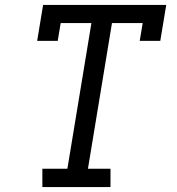

<svg xmlns="http://www.w3.org/2000/svg" viewBox="-20 -755 715 775"><path d="M151 0V-74H252L349 -662H225L213 -590H130L154 -735H651L627 -590H544L556 -662H432L335 -74H426V0Z"/></svg>

Font: Iosevka Etoile
Style: Italic
Weight: 400
Italic angle: -9°
Designer: Belleve Invis
Foundry: Belleve Invis
Version: Version 22.1.2; ttfautohint (v1.8.4)